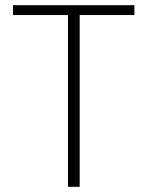

<svg xmlns="http://www.w3.org/2000/svg" viewBox="-20 -720 569 740"><path d="M242 0V-662H30V-700H498V-662H287V0Z"/></svg>

Font: DM Sans 17pt ExtraLight
Style: Regular
Weight: 250
Version: Version 4.004;gftools[0.9.30]